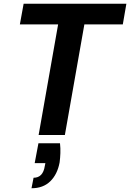

<svg xmlns="http://www.w3.org/2000/svg" viewBox="-20 -720 694 1024"><path d="M186 0 290 -590H86L106 -700H654L635 -590H430L326 0ZM148 284 159 228Q184 228 199 212.5Q214 197 219 165L222 150H165L185 44H300Q303 71 302 97Q301 123 298 146Q286 210 248 247Q210 284 148 284Z"/></svg>

Font: DM Sans 24pt ExtraBold
Style: Italic
Weight: 800
Italic angle: -10°
Designer: Colophon Foundry, Jonny Pinhorn
Foundry: Colophon Foundry
Version: Version 4.004;gftools[0.9.30]